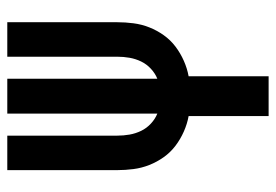

<svg xmlns="http://www.w3.org/2000/svg" viewBox="-138 -638 775 540"><g transform="rotate(-90 250.0 -367.5)"><path d="M194 0V-225Q172 -229 150.5 -238.5Q129 -248 110.5 -262Q92 -276 78.5 -295Q65 -314 56.5 -335.5Q48 -357 45 -380Q42 -403 42 -426V-735H139V-426Q139 -408 142 -391Q145 -374 152.5 -358.5Q160 -343 173 -331Q186 -319 201 -313V-735H299V-313Q314 -319 327 -331Q340 -343 347.5 -358.5Q355 -374 358 -391Q361 -408 361 -426V-735H458V-426Q458 -403 455 -380Q452 -357 443.5 -335.5Q435 -314 421.5 -295Q408 -276 389.5 -262Q371 -248 349.5 -238.5Q328 -229 306 -225V0Z"/></g></svg>

Font: Moesevka
Style: Bold
Weight: 700
Monospace: yes
Designer: Belleve Invis
Foundry: Belleve Invis
Version: Version 32.5.0; ttfautohint (v1.8.4)